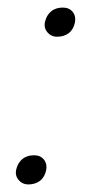

<svg xmlns="http://www.w3.org/2000/svg" viewBox="-20 -477 249 507"><path d="M55 10Q39 10 29 -2Q19 -14 23 -30Q27 -47 39 -57Q51 -67 70 -67Q87 -67 96 -55.5Q105 -44 102 -28Q98 -9 85.5 0.5Q73 10 55 10ZM131 -380Q115 -380 105 -392Q95 -404 99 -420Q103 -437 115 -447Q127 -457 146 -457Q163 -457 172 -445.5Q181 -434 178 -418Q174 -399 161.5 -389.5Q149 -380 131 -380Z"/></svg>

Font: REM Medium Thin
Style: Italic
Weight: 250
Italic angle: -11°
Version: Version 1.005;gftools[0.9.28]